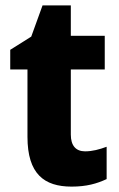

<svg xmlns="http://www.w3.org/2000/svg" viewBox="-20 -683 441 713"><path d="M296 -121C262 -121 243 -142 243 -183V-425H369V-550H243V-663H138L96 -547L18 -498V-425H82V-175C82 -37 144 10 246 10C301 10 340 -1 376 -18V-138C349 -128 323 -121 296 -121Z"/></svg>

Font: Noto Sans Myanmar UI SemiCondensed ExtraBold
Style: Regular
Weight: 800
Width: 4
Designer: Monotype Design Team
Foundry: Monotype Imaging Inc.
Version: Version 2.103